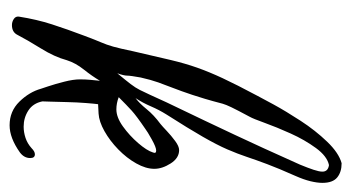

<svg xmlns="http://www.w3.org/2000/svg" viewBox="-190 -558 749 410"><g transform="rotate(90 185.0 -352.5)"><path d="M355 -608Q339 -572 330 -548Q321 -524 314.5 -504.5Q308 -485 298.5 -463Q289 -441 271.5 -410.5Q254 -380 224 -333Q214 -317 206.5 -299.5Q199 -282 189 -267Q200 -275 212.5 -290.5Q225 -306 244 -320Q249 -324 259 -333.5Q269 -343 280.5 -351.5Q292 -360 300 -360Q317 -360 328.5 -342Q340 -324 340 -307Q340 -289 328.5 -268.5Q317 -248 298.5 -230Q280 -212 259.5 -200.5Q239 -189 222 -188L202 -187Q201 -180 199.5 -161Q198 -142 197.5 -120.5Q197 -99 196.5 -83.5Q196 -68 196 -68Q200 -48 215.5 -38Q231 -28 250 -28Q262 -28 274 -32Q286 -36 296 -45Q303 -52 309 -52Q317 -52 317 -42Q317 -29 305 -20Q274 2 247 2Q217 2 196.5 -19Q176 -40 169 -65Q169 -65 164 -80Q159 -95 154 -114.5Q149 -134 149 -148Q149 -160 150 -170.5Q151 -181 152 -191Q142 -174 128 -156.5Q114 -139 108 -120Q101 -94 83 -65Q65 -36 53 -13Q47 -3 33 -3Q26 -3 20 -7Q14 -11 15 -18Q21 -56 31.5 -88.5Q42 -121 56 -158Q65 -182 70 -193.5Q75 -205 79 -219Q83 -233 89 -262Q100 -310 107.5 -341.5Q115 -373 124 -398.5Q133 -424 146.5 -453Q160 -482 184 -527Q188 -535 202.5 -561.5Q217 -588 237.5 -619.5Q258 -651 282 -676Q306 -701 328 -707Q347 -707 358.5 -697.5Q370 -688 370 -666Q370 -655 366.5 -640.5Q363 -626 355 -608ZM332 -680Q313 -676 295.5 -652Q278 -628 264.5 -598Q251 -568 242 -543Q233 -518 229 -511Q214 -483 208.5 -471.5Q203 -460 201 -453Q199 -446 195.5 -432.5Q192 -419 182 -388Q174 -364 167.5 -347.5Q161 -331 155.5 -315.5Q150 -300 145 -278Q141 -256 141 -249Q141 -242 136 -228Q151 -246 159 -256.5Q167 -267 171.5 -276Q176 -285 182 -298Q188 -311 198 -333Q221 -381 237.5 -415.5Q254 -450 267.5 -479Q281 -508 296 -540.5Q311 -573 331 -618Q338 -635 342 -647Q346 -659 346 -666Q346 -678 332 -680ZM305 -304Q308 -311 301 -311Q294 -311 277 -301.5Q260 -292 255 -288Q227 -269 215.5 -258.5Q204 -248 187 -231Q200 -226 213 -226Q230 -226 249.5 -240Q269 -254 285 -272.5Q301 -291 305 -304Z"/></g></svg>

Font: Ingrid Darling
Style: Regular
Weight: 400
Designer: Robert E. Leuschke
Foundry: Robert E. Leuschke
Version: Version 1.010; ttfautohint (v1.8.3)